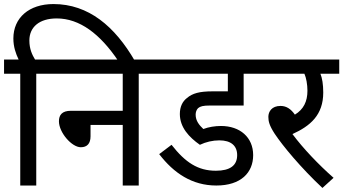

<svg xmlns="http://www.w3.org/2000/svg" viewBox="-20 -916 1695 948"><path d="M80 -552V0H159V-552H252V-622H153C139 -645 125 -674 125 -716C125 -783 175 -825 260 -825C373 -825 474 -749 564 -615H646C547 -786 417 -896 244 -896C123 -896 46 -828 46 -726C46 -685 58 -651 72 -622H0V-552Z M238 -622V-552H586V-369H330C286 -369 271 -348 271 -317C271 -262 334 -189 379 -189C410 -189 427 -207 427 -243V-299H586V0H665V-552H758V-622Z M1063 -223C1121 -223 1151 -196 1151 -150C1151 -99 1116 -73 1046 -73C957 -73 895 -114 827 -201L766 -155C838 -61 929 0 1048 0C1170 0 1230 -64 1230 -150C1230 -238 1165 -294 1071 -294C1042 -294 1010 -289 984 -279C964 -298 946 -319 946 -350C946 -362 950 -374 958 -382C969 -391 982 -395 1018 -395H1183V-552H1283V-622H745V-552H1105V-465H1030C964 -465 930 -455 903 -432C881 -415 868 -389 868 -353C868 -287 914 -238 967 -201C996 -215 1030 -223 1063 -223Z M1627 -38C1552 -104 1476 -184 1424 -254C1512 -294 1576 -348 1576 -459C1576 -499 1571 -530 1562 -552H1655V-622H1269V-552H1483C1492 -532 1498 -499 1498 -468C1498 -415 1479 -376 1436 -350C1417 -377 1395 -393 1365 -393C1322 -393 1305 -365 1305 -339C1305 -317 1310 -296 1336 -256C1375 -197 1466 -87 1572 12Z"/></svg>

Font: Noto Sans Devanagari UI SemiCondensed
Style: Regular
Weight: 400
Width: 4
Designer: Jelle Bosma - Monotype Design Team
Foundry: Monotype Imaging Inc.
Version: Version 2.004